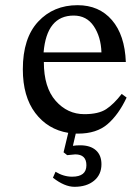

<svg xmlns="http://www.w3.org/2000/svg" viewBox="-20 -505 508 740"><path d="M449 -143 468 -129Q437 -63 394.5 -26.5Q352 10 281 10H272L261 57Q273 55 289 55Q328 55 349.5 74Q371 93 371 128Q371 168 342.5 191.5Q314 215 267 215Q229 215 184 180L194 157Q225 176 258 176Q313 176 313 132Q313 90 270 90Q239 93 239 93L225 82L243 7Q164 -6 116 -69.5Q68 -133 68 -238Q68 -358 127 -421.5Q186 -485 279 -485Q362 -485 411.5 -427.5Q461 -370 465 -266H149Q149 -168 194.5 -116.5Q240 -65 305 -65Q360 -65 389.5 -84.5Q419 -104 449 -143ZM148 -303H371Q369 -363 341.5 -404Q314 -445 264 -445Q160 -445 148 -303Z"/></svg>

Font: myMathFont
Style: Regular
Weight: 400
Designer: Ross Mills, John Hudson & Paul Hanslow, Tiro Typeworks Ltd; with prior portions MicroPress Inc., and Coen Hoffman. Math 
Foundry: Tiro Typeworks Ltd
Version: Version 2.13 b171